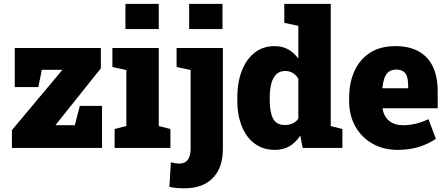

<svg xmlns="http://www.w3.org/2000/svg" viewBox="-20 -782 2367 1015"><path d="M519.5 -222.2V0H43V-94.2L310.1 -413.1H201.2L182.6 -321.8H58.1V-528.3H513.2V-420.9L272.9 -120.1H375.5L401.9 -222.2Z M819.3 -761.7V-628.4H643.1V-761.7ZM880.9 -100.1V0H585.9V-100.1L647.9 -115.7V-412.1L574.2 -427.7V-528.3H819.3V-115.7Z M1156.2 -761.7V-628.4H980V-761.7ZM955.6 213.4Q932.6 213.4 914.1 211.7Q895.5 210 875.5 205.6L883.3 76.2Q896 79.1 905.5 80.8Q915 82.5 930.7 82.5Q958 82.5 972.9 62.3Q987.8 42 987.8 4.9V-412.1L913.6 -427.7V-528.3H1158.2V4.9Q1158.2 105 1105 159.2Q1051.8 213.4 955.6 213.4Z M1433.1 10.3Q1371.1 10.3 1326.7 -22.5Q1282.2 -55.2 1258.3 -114.5Q1234.4 -173.8 1234.4 -252.9V-263.2Q1234.4 -346.2 1258.3 -407.7Q1282.2 -469.2 1326.4 -503.7Q1370.6 -538.1 1431.2 -538.1Q1473.1 -538.1 1503.7 -520.8Q1534.2 -503.4 1557.1 -472.2V-645.5L1482.9 -661.1V-761.7H1728.5V-115.7L1790 -100.1V0H1580.1L1567.4 -65.4Q1543.5 -28.3 1510.7 -9Q1478 10.3 1433.1 10.3ZM1486.3 -121.1Q1532.7 -121.1 1557.1 -154.3V-365.7Q1532.7 -406.7 1487.3 -406.7Q1458 -406.7 1439.9 -388.7Q1421.9 -370.6 1413.8 -338.4Q1405.8 -306.2 1405.8 -263.2V-252.9Q1405.8 -189.9 1423.3 -155.5Q1440.9 -121.1 1486.3 -121.1Z M2083 10.3Q2005.9 10.3 1947.8 -23.4Q1890.1 -56.6 1857.9 -114.7Q1825.7 -172.9 1825.7 -246.1V-264.2Q1825.7 -345.2 1854 -406.7Q1882.3 -468.8 1937 -503.7Q1991.7 -538.6 2071.3 -538.1Q2142.6 -538.1 2192.9 -510.7Q2293.9 -453.6 2293.9 -297.9V-209.5H2003.4L2002.9 -206.1Q2006.3 -181.6 2020 -162.1Q2032.7 -142.6 2055.7 -131.3Q2078.6 -120.1 2112.3 -120.1Q2176.8 -120.1 2245.1 -151.9L2284.2 -48.3Q2248.5 -22.9 2197.3 -6.3Q2146 10.3 2083 10.3ZM2001.5 -317.9 2003.4 -315.4H2137.7V-328.1Q2137.7 -355.5 2132.3 -375.5Q2120.6 -414.1 2075.2 -414.1Q2049.3 -414.1 2034.2 -401.9Q2019 -389.6 2011.7 -367.7Q2004.4 -345.7 2001.5 -317.9Z"/></svg>

Font: Battambang Black
Style: Regular
Weight: 900
Designer: Danh Hong
Version: Version 8.002; ttfautohint (v1.8.3)